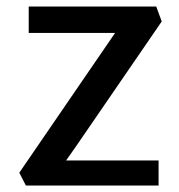

<svg xmlns="http://www.w3.org/2000/svg" viewBox="-20 -577 558 597"><path d="M40 -40 60.5 0H473.1V-78.1H185.5L214.4 -119.1L482.9 -510.3L465.8 -556.6H69.3V-474.6H337.9L310.1 -434.1Z"/></svg>

Font: Merriweather Sans
Style: Regular
Weight: 400
Designer: Eben Sorkin ( eben@eyebytes.com )
Foundry: Eben Sorkin
Version: Version 1.003